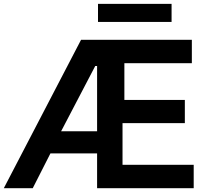

<svg xmlns="http://www.w3.org/2000/svg" viewBox="-25 -997 1075 1017"><path d="M298.8 -301.8H489.3V-647.5H479.5ZM-4.9 0 404.3 -786.1H991.2V-662.1H633.8V-467.8H954.1V-344.7H624V-124H1001V0H489.3V-184.6H242.2L148.4 0ZM494.1 -880.9V-976.6H883.8V-880.9Z"/></svg>

Font: Gothic A1 ExtraBold
Style: Regular
Weight: 800
Designer: HanYang I&C Co.,Ltd.
Foundry: HanYang I&C Co.,Ltd.
Version: Version 2.50